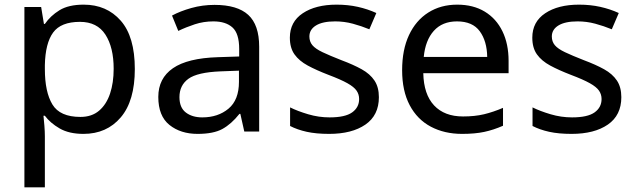

<svg xmlns="http://www.w3.org/2000/svg" viewBox="-20 -566 2738 826"><path d="M340 -546Q439 -546 499.5 -477Q560 -408 560 -269Q560 -132 499.5 -61Q439 10 339 10Q277 10 236.5 -13.5Q196 -37 173 -68H167Q169 -51 171 -25Q173 1 173 20V240H85V-536H157L169 -463H173Q197 -498 236 -522Q275 -546 340 -546ZM324 -472Q242 -472 208.5 -426Q175 -380 173 -286V-269Q173 -170 205.5 -116.5Q238 -63 326 -63Q375 -63 406.5 -90Q438 -117 453.5 -163.5Q469 -210 469 -270Q469 -362 433.5 -417Q398 -472 324 -472Z M903 -545Q1001 -545 1048 -502Q1095 -459 1095 -365V0H1031L1014 -76H1010Q975 -32 936.5 -11Q898 10 830 10Q757 10 709 -28.5Q661 -67 661 -149Q661 -229 724 -272.5Q787 -316 918 -320L1009 -323V-355Q1009 -422 980 -448Q951 -474 898 -474Q856 -474 818 -461.5Q780 -449 747 -433L720 -499Q755 -518 803 -531.5Q851 -545 903 -545ZM929 -259Q829 -255 790.5 -227Q752 -199 752 -148Q752 -103 779.5 -82Q807 -61 850 -61Q918 -61 963 -98.5Q1008 -136 1008 -214V-262Z M1610 -148Q1610 -70 1552 -30Q1494 10 1396 10Q1340 10 1299.5 1Q1259 -8 1228 -24V-104Q1260 -88 1305.5 -74.5Q1351 -61 1398 -61Q1465 -61 1495 -82.5Q1525 -104 1525 -140Q1525 -160 1514 -176Q1503 -192 1474.5 -208Q1446 -224 1393 -244Q1341 -264 1304 -284Q1267 -304 1247 -332Q1227 -360 1227 -404Q1227 -472 1282.5 -509Q1338 -546 1428 -546Q1477 -546 1519.5 -536.5Q1562 -527 1599 -510L1569 -440Q1535 -454 1498 -464Q1461 -474 1422 -474Q1368 -474 1339.5 -456.5Q1311 -439 1311 -409Q1311 -387 1324 -371.5Q1337 -356 1367.5 -341.5Q1398 -327 1449 -307Q1500 -288 1536 -268Q1572 -248 1591 -219.5Q1610 -191 1610 -148Z M1947 -546Q2016 -546 2065.5 -516Q2115 -486 2141.5 -431.5Q2168 -377 2168 -304V-251H1801Q1803 -160 1847.5 -112.5Q1892 -65 1972 -65Q2023 -65 2062.5 -74.5Q2102 -84 2144 -102V-25Q2103 -7 2063 1.5Q2023 10 1968 10Q1892 10 1833.5 -21Q1775 -52 1742.5 -113.5Q1710 -175 1710 -264Q1710 -352 1739.5 -415Q1769 -478 1822.5 -512Q1876 -546 1947 -546ZM1946 -474Q1883 -474 1846.5 -433.5Q1810 -393 1803 -321H2076Q2075 -389 2044 -431.5Q2013 -474 1946 -474Z M2653 -148Q2653 -70 2595 -30Q2537 10 2439 10Q2383 10 2342.5 1Q2302 -8 2271 -24V-104Q2303 -88 2348.5 -74.5Q2394 -61 2441 -61Q2508 -61 2538 -82.5Q2568 -104 2568 -140Q2568 -160 2557 -176Q2546 -192 2517.5 -208Q2489 -224 2436 -244Q2384 -264 2347 -284Q2310 -304 2290 -332Q2270 -360 2270 -404Q2270 -472 2325.5 -509Q2381 -546 2471 -546Q2520 -546 2562.5 -536.5Q2605 -527 2642 -510L2612 -440Q2578 -454 2541 -464Q2504 -474 2465 -474Q2411 -474 2382.5 -456.5Q2354 -439 2354 -409Q2354 -387 2367 -371.5Q2380 -356 2410.5 -341.5Q2441 -327 2492 -307Q2543 -288 2579 -268Q2615 -248 2634 -219.5Q2653 -191 2653 -148Z"/></svg>

Font: Noto Sans Vai
Style: Regular
Weight: 400
Designer: Monotype Design Team
Foundry: Monotype Imaging Inc.
Version: Version 2.001; ttfautohint (v1.8.4.7-5d5b)